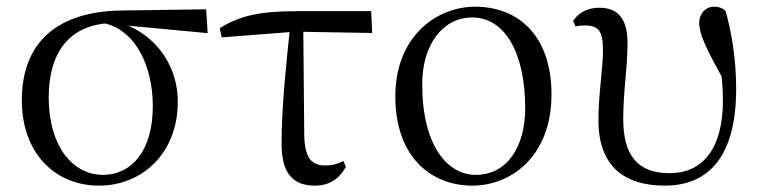

<svg xmlns="http://www.w3.org/2000/svg" viewBox="-20 -551 2320 585"><path d="M282 14.6C411.7 14.6 521.7 -82.8 521.7 -240.9C521.7 -375.3 422.8 -479.5 295 -492L281.6 -483C389.7 -469.8 445.6 -352.9 445.6 -227.7C445.6 -93.1 382.2 -18.2 293.4 -18.2C201.7 -18.2 128.4 -105.3 128.4 -254.5C128.4 -391.9 192.6 -480.5 329.2 -481L346.1 -475.1L612.8 -450L608.1 -522.7L350.8 -519C142.2 -516 46.5 -411.2 46.5 -245.6C46.5 -84.4 147.5 14.6 282 14.6Z M655.7 -437.1 879.4 -454.5 1113.9 -450.5 1111 -517H885.4C773.9 -517 710 -503.6 649.5 -465ZM939.2 14.6C984.1 14.6 1013.4 -6.1 1033.9 -42.7L1026.3 -60.7C1010.1 -51.7 993.1 -46.9 970.5 -46.9C932.7 -46.9 909.2 -65.2 907 -136.8L904 -474.9H864.5C852.4 -359.7 837.9 -227.8 837.9 -112.1C837.9 -20 875.3 14.6 939.2 14.6Z M1419.1 14.6C1537.7 14.6 1660.3 -75.2 1660.3 -263.4C1660.3 -438.8 1562.6 -530.6 1427.5 -530.6C1308.3 -530.6 1184.5 -438.1 1184.5 -258C1184.5 -69.7 1296.2 14.6 1419.1 14.6ZM1429 -18.2C1344.6 -18.2 1266.4 -105.3 1266.4 -294.9C1266.4 -414.6 1328.9 -497.8 1418.8 -497.8C1517.8 -497.8 1580.2 -390.9 1580.2 -220.9C1580.2 -106.1 1526.8 -18.2 1429 -18.2Z M2005.7 14.6C2138.9 14.6 2223 -74.1 2223 -280.1C2223 -368.5 2209.6 -451 2191 -516.9C2182.7 -525.8 2170.9 -530.6 2155.6 -530.6C2130.3 -530.6 2110.5 -510.5 2110.5 -481.2C2110.5 -447.6 2129.8 -404.6 2192.3 -293.8L2188.1 -367.5L2171.9 -369.8C2179.1 -323.1 2182.7 -283.9 2182.7 -245.9C2182.7 -92.3 2116.7 -23.3 2020.2 -23.3C1921.6 -23.3 1878.9 -79.6 1878.9 -187.9C1878.9 -274.9 1892 -341.6 1892 -419.5C1892 -487.3 1868 -527.4 1806.2 -527.4C1769.8 -527.4 1743.3 -512.5 1726.1 -487.6L1733.6 -470.4C1741.6 -472.6 1752 -473.4 1762.6 -473.4C1804.2 -473.4 1817.2 -455.4 1817.2 -397.8C1817.2 -341.1 1803.4 -267 1803.4 -184.1C1803.4 -44.7 1882 14.6 2005.7 14.6Z"/></svg>

Font: Source Han Serif CN VF
Style: Regular
Weight: 250
Designer: Ryoko NISHIZUKA 西塚涼子 (kana & ideographs); Frank Grießhammer (Latin, Greek & Cyrillic); Wenlong ZHANG 张文龙 (bopomofo); San
Foundry: Adobe
Version: Version 2.002;hotconv 1.1.0;makeotfexe 2.6.0